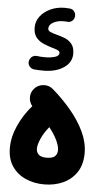

<svg xmlns="http://www.w3.org/2000/svg" viewBox="-64 -956 576 1063"><g transform="rotate(5 224.5 -425.0)"><path d="M16.6 -118.2Q16.6 -178.2 44.7 -241.5Q72.8 -304.7 120.1 -358.9Q103 -379.4 102.8 -406.7Q102.5 -434.1 120.6 -455.1Q140.6 -478 171.6 -480.5Q202.6 -482.9 225.6 -462.9Q283.2 -413.1 329.8 -357.2Q376.5 -301.3 404.1 -242.4Q431.6 -183.6 431.6 -125.5Q431.6 -61 403.1 -18.3Q374.5 24.4 327.1 45.7Q279.8 66.9 222.7 66.9Q166.5 66.9 119.6 46.1Q72.8 25.4 44.7 -15.6Q16.6 -56.6 16.6 -118.2ZM166 -127.4Q166 -107.4 179.2 -94.5Q192.4 -81.5 222.7 -81.5Q256.3 -81.5 269.8 -94.2Q283.2 -106.9 283.2 -129.4Q283.2 -150.9 268.3 -182.6Q253.4 -214.4 224.1 -251.5Q195.8 -216.8 180.9 -182.9Q166 -148.9 166 -127.4ZM312.5 -874.5Q311 -859.4 299.6 -849.4Q288.1 -839.4 272.5 -841.3Q267.6 -842.3 262.5 -842.3Q257.3 -842.3 252.4 -842.3Q217.8 -842.3 194.3 -829.1Q170.9 -815.9 170.9 -794.9Q170.9 -782.7 184.8 -776.6Q198.7 -770.5 219.2 -765.1Q241.2 -759.8 264.6 -750.7Q288.1 -741.7 304.4 -722.4Q320.8 -703.1 320.8 -667.5Q320.8 -619.1 276.6 -589.6Q232.4 -560.1 164.1 -560.1Q148.9 -560.1 136 -560.8Q123 -561.5 112.3 -562.5Q97.2 -564 87.2 -576.2Q77.1 -588.4 79.1 -604Q81.5 -620.1 93.5 -629.9Q105.5 -639.6 121.6 -637.7Q131.3 -636.7 142.8 -635.7Q154.3 -634.8 166.5 -634.8Q195.8 -634.8 220.2 -641.6Q244.6 -648.4 244.6 -665Q244.6 -674.8 232.2 -680.4Q219.7 -686 201.2 -690.9Q179.7 -697.3 155 -707.3Q130.4 -717.3 112.8 -737.5Q95.2 -757.8 95.2 -794.4Q95.2 -828.6 116.2 -856.2Q137.2 -883.8 173.1 -900.4Q209 -917 252.4 -917Q262.7 -917 279.3 -915.5Q294.9 -914.6 304.4 -902.6Q314 -890.6 312.5 -874.5Z"/></g></svg>

Font: Mikhak-DS2-FD ExtraBold
Style: Regular
Weight: 800
Designer: Amin Abedi
Version: Version 3.2